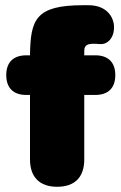

<svg xmlns="http://www.w3.org/2000/svg" viewBox="-20 -706 462 736"><path d="M199 10C267 10 303 -27 303 -95V-342H345C395 -342 422 -369 422 -418C422 -467 395 -494 345 -494H303V-505C303 -524 303 -541 349 -538L363 -537C436 -532 448 -686 319 -686H298C115 -686 97 -630 95 -494H81C31 -494 4 -467 4 -418C4 -369 31 -342 81 -342H95V-95C95 -27 132 10 199 10Z"/></svg>

Font: SN Pro Black
Style: Regular
Weight: 900
Designer: Tobias Whetton
Foundry: Supernotes
Version: Version 1.001;Glyphs 3.2 (3249)